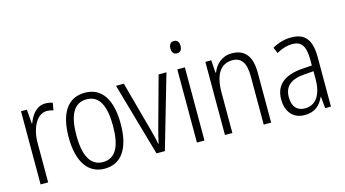

<svg xmlns="http://www.w3.org/2000/svg" viewBox="-82 -1128 2421 1349"><g transform="rotate(-15 1128.5 -453.5)"><path d="M252 -634C188 -634 149 -580 128 -522H125L117 -625H74V-93H129V-375C128 -484 174 -580 249 -580C266 -580 283 -576 296 -572L305 -625C289 -631 270 -634 252 -634Z M728 -360C728 -532 665 -635 540 -635C415 -635 350 -536 350 -360C350 -186 417 -83 539 -83C665 -83 728 -186 728 -360ZM406 -360C406 -506 447 -587 540 -587C634 -587 672 -501 672 -360C672 -211 631 -131 539 -131C448 -131 406 -214 406 -360Z M917 -93H978L1132 -625H1075L977 -269C965 -227 956 -187 949 -155H946C939 -195 928 -236 917 -276L822 -625H765Z M1239 -824C1214 -824 1202 -806 1202 -779C1202 -751 1215 -734 1239 -734C1263 -734 1276 -751 1276 -779C1276 -806 1264 -824 1239 -824ZM1266 -625H1211V-93H1266Z M1609 -635C1536 -635 1490 -589 1468 -533H1464L1458 -625H1415V-93H1469V-387C1469 -522 1517 -587 1601 -587C1664 -587 1697 -543 1697 -446V-93H1751V-456C1751 -579 1701 -635 1609 -635Z M2041 -635C1992 -635 1944 -621 1903 -597L1921 -554C1963 -577 2001 -588 2036 -588C2102 -588 2131 -550 2131 -448V-407L2060 -402C1932 -393 1861 -338 1861 -232C1861 -148 1905 -83 1994 -83C2070 -83 2109 -123 2134 -178H2136L2144 -93H2186V-452C2186 -578 2142 -635 2041 -635ZM2066 -360 2132 -365V-309C2132 -198 2090 -128 2007 -128C1951 -128 1917 -164 1917 -233C1917 -312 1965 -353 2066 -360Z"/></g></svg>

Font: Noto Sans Telugu UI Condensed Light
Style: Regular
Weight: 300
Width: 3
Designer: Jelle Bosma - Monotype Design Team
Foundry: Monotype Imaging Inc.
Version: Version 2.005